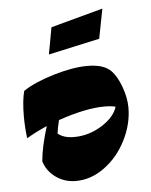

<svg xmlns="http://www.w3.org/2000/svg" viewBox="-46 -610 522 664"><g transform="rotate(-5 214.5 -278.0)"><path d="M394 -222Q394 -165 366 -109.5Q338 -54 291 -19.5Q244 15 191 15Q152 15 121.5 -7Q91 -29 81 -63Q85 -112 107 -183Q68 -166 36 -147Q31 -185 31 -223Q31 -278 40 -311Q78 -337 146 -357.5Q214 -378 265 -378Q321 -378 346 -353Q366 -333 380 -294.5Q394 -256 394 -222ZM350 -229Q334 -233 312 -233Q247 -233 151 -200Q145 -177 142 -154Q162 -137 198 -137Q249 -137 294 -165Q339 -193 350 -229ZM153 -522 334 -571 314 -468 136 -429Z"/></g></svg>

Font: Rakkas
Style: Regular
Weight: 400
Designer: Zeynep Akay
Foundry: Zeynep Akay
Version: Version 2.000